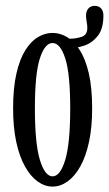

<svg xmlns="http://www.w3.org/2000/svg" viewBox="-20 -644 383 674"><path d="M164.5 11Q137 11 112 -7Q87 -25 67.5 -60Q48 -95 37 -146Q26 -197 26 -263.5Q26 -336 37.8 -386.5Q49.5 -437 69.2 -468.2Q89 -499.5 113.8 -514Q138.5 -528.5 164.5 -528.5Q190.5 -528.5 215.2 -514Q240 -499.5 260 -468.2Q280 -437 291.8 -386.5Q303.5 -336 303.5 -263.5Q303.5 -197 292.5 -146Q281.5 -95 262 -60Q242.5 -25 217.2 -7Q192 11 164.5 11ZM164.5 -25Q191.5 -25 209 -82.8Q226.5 -140.5 226.5 -263.5Q226.5 -385.5 209 -439.2Q191.5 -493 164.5 -493Q137.5 -493 120 -439.2Q102.5 -385.5 102.5 -263.5Q102.5 -140.5 120 -82.8Q137.5 -25 164.5 -25ZM222.5 -474.5V-508Q247 -508 266.8 -514.8Q286.5 -521.5 286.5 -546Q286.5 -555.5 284.2 -567.8Q282 -580 282 -589.5Q282 -605 290.2 -614.2Q298.5 -623.5 312.5 -623.5Q326.5 -623.5 334.8 -614.5Q343 -605.5 343 -589.5Q343 -543 323.2 -518Q303.5 -493 275.5 -483.8Q247.5 -474.5 222.5 -474.5Z"/></svg>

Font: Imbue Thin 10pt
Style: Regular
Weight: 400
Version: Version 1.102